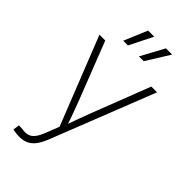

<svg xmlns="http://www.w3.org/2000/svg" viewBox="-287 -815 1095 1095"><g transform="rotate(45 260.0 -268.0)"><path d="M62.5 200.2 68.4 161.1 96.7 162.1Q123 167 142.6 161.6Q162.1 156.2 177.5 137.2Q192.9 118.2 206.1 83.5L237.8 2.9L27.3 -529.3H74.2L209.5 -182.6Q225.1 -143.1 239 -103.5Q252.9 -64 266.6 -24.4H253.4Q267.6 -64 281.7 -103.5Q295.9 -143.1 311.5 -182.6L445.8 -529.3H492.2L245.1 98.6Q230 136.7 211.9 160.4Q193.8 184.1 170.2 195.1Q146.5 206.1 115.2 206.1Q100.1 206.1 87.9 204.3Q75.7 202.6 62.5 200.2ZM185.5 -600.6H147.5L207 -742.2H256.3ZM312.5 -600.6H273.9L350.6 -742.2H400.9Z"/></g></svg>

Font: Inter 24pt ExtraLight
Style: Regular
Weight: 250
Designer: Rasmus Andersson
Foundry: rsms
Version: Version 4.001;git-66647c0bb